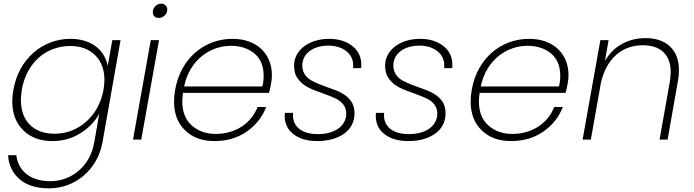

<svg xmlns="http://www.w3.org/2000/svg" viewBox="-20 -762 3790 1048"><path d="M88 217C127 250 180 266 248 266C387 266 511 168 539 17L638 -543H593L568 -402C552 -489 478 -550 365 -550C212 -550 83 -441 53 -272C49 -250 47 -229 47 -209C47 -142 67 -90 107 -51C146 -12 199 8 266 8C323 8 374 -6 419 -35C464 -63 499 -99 522 -142L494 17C472 146 369 227 255 227C146 227 80 172 69 85H24C27 140 49 184 88 217ZM99 -272C125 -421 232 -511 364 -511C420 -511 465 -494 499 -461C533 -427 550 -382 550 -325C550 -310 548 -292 545 -272C519 -127 407 -32 279 -32C164 -32 94 -100 94 -216C94 -231 96 -250 99 -272Z M751 0 848 -543H803L706 0ZM814 -695C814 -676 827 -664 846 -664C870 -664 893 -683 893 -710C893 -729 879 -742 860 -742C836 -742 814 -722 814 -695Z M991 -50C1031 -11 1084 8 1151 8C1218 8 1277 -9 1327 -44C1376 -78 1412 -123 1433 -178H1386C1351 -87 1263 -31 1158 -31C1105 -31 1062 -46 1027 -77C992 -108 975 -152 975 -209C975 -218 976 -234 979 -255H1448C1452 -267 1456 -285 1460 -309C1463 -322 1464 -337 1464 -353C1464 -462 1388 -550 1249 -550C1095 -550 966 -443 936 -272C932 -250 930 -229 930 -208C930 -141 950 -89 991 -50ZM985 -290C1015 -435 1127 -512 1241 -512C1292 -512 1335 -498 1369 -470C1402 -442 1419 -402 1419 -349C1419 -329 1417 -309 1412 -290Z M1579 -32C1612 -5 1656 8 1712 8C1772 8 1821 -6 1859 -33C1896 -60 1915 -97 1915 -144C1915 -172 1908 -195 1894 -213C1866 -249 1831 -264 1764 -287C1734 -298 1710 -307 1693 -316C1657 -332 1630 -360 1630 -404C1630 -471 1690 -513 1773 -513C1850 -513 1908 -470 1908 -406C1908 -399 1908 -393 1907 -390H1951C1952 -395 1952 -401 1952 -410C1952 -452 1935 -486 1902 -512C1869 -537 1827 -550 1777 -550C1668 -550 1585 -490 1585 -403C1585 -374 1592 -350 1607 -331C1635 -293 1674 -276 1741 -253C1771 -242 1794 -233 1811 -225C1844 -209 1870 -183 1870 -143C1870 -76 1810 -30 1715 -30C1623 -30 1579 -74 1579 -133C1579 -137 1580 -142 1580 -146H1535C1535 -141 1534 -136 1534 -131C1534 -89 1549 -56 1579 -32Z M2076 -32C2109 -5 2153 8 2209 8C2269 8 2318 -6 2356 -33C2393 -60 2412 -97 2412 -144C2412 -172 2405 -195 2391 -213C2363 -249 2328 -264 2261 -287C2231 -298 2207 -307 2190 -316C2154 -332 2127 -360 2127 -404C2127 -471 2187 -513 2270 -513C2347 -513 2405 -470 2405 -406C2405 -399 2405 -393 2404 -390H2448C2449 -395 2449 -401 2449 -410C2449 -452 2432 -486 2399 -512C2366 -537 2324 -550 2274 -550C2165 -550 2082 -490 2082 -403C2082 -374 2089 -350 2104 -331C2132 -293 2171 -276 2238 -253C2268 -242 2291 -233 2308 -225C2341 -209 2367 -183 2367 -143C2367 -76 2307 -30 2212 -30C2120 -30 2076 -74 2076 -133C2076 -137 2077 -142 2077 -146H2032C2032 -141 2031 -136 2031 -131C2031 -89 2046 -56 2076 -32Z M2610 -50C2650 -11 2703 8 2770 8C2837 8 2896 -9 2946 -44C2995 -78 3031 -123 3052 -178H3005C2970 -87 2882 -31 2777 -31C2724 -31 2681 -46 2646 -77C2611 -108 2594 -152 2594 -209C2594 -218 2595 -234 2598 -255H3067C3071 -267 3075 -285 3079 -309C3082 -322 3083 -337 3083 -353C3083 -462 3007 -550 2868 -550C2714 -550 2585 -443 2555 -272C2551 -250 2549 -229 2549 -208C2549 -141 2569 -89 2610 -50ZM2604 -290C2634 -435 2746 -512 2860 -512C2911 -512 2954 -498 2988 -470C3021 -442 3038 -402 3038 -349C3038 -329 3036 -309 3031 -290Z M3205 0 3260 -310C3291 -445 3377 -515 3489 -515C3585 -515 3641 -464 3641 -368C3641 -354 3639 -336 3636 -315L3580 0H3624L3680 -318C3684 -340 3686 -360 3686 -378C3686 -494 3614 -554 3503 -554C3410 -554 3327 -510 3282 -429L3302 -543H3257L3160 0Z"/></svg>

Font: Momo Neue ExtLt
Style: Italic
Weight: 200
Italic angle: -10°
Designer: Ninad Kale (Devanagari), Jonny Pinhorn (Latin)
Foundry: Indian Type Foundry
Version: 4.004